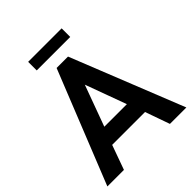

<svg xmlns="http://www.w3.org/2000/svg" viewBox="-226 -969 1107 1107"><g transform="rotate(-45 327.0 -415.5)"><path d="M190 -761H463V-831H190ZM236 -256 328 -507 420 -256ZM5 0H140L194 -150H462L515 0H649L374 -690H281Z"/></g></svg>

Font: FREAK Grotesk
Style: Bold
Weight: 700
Designer: La Scuola Open Source
Foundry: La Scuola Open Source
Version: Version 1.000;PS 1.0;hotconv 1.0.72;makeotf.lib2.5.5900